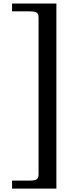

<svg xmlns="http://www.w3.org/2000/svg" viewBox="-20 -802 463 1094"><path d="M301.3 272.5H48.8V227.1H144.5Q161.6 227.1 172.4 225.3Q183.1 223.6 189.2 219.5Q195.3 215.3 197.5 208.3Q199.7 201.2 199.7 190.9V-701.2Q199.7 -711.9 197.3 -719Q194.8 -726.1 188.7 -730Q182.6 -733.9 171.9 -735.6Q161.1 -737.3 144.5 -737.3H48.8V-781.7H301.3Z"/></svg>

Font: XB Niloofar
Style: Bold
Weight: 700
Designer: Behnam
Foundry: Irmug
Version: Version 7.201 2008